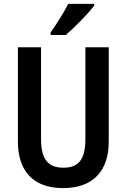

<svg xmlns="http://www.w3.org/2000/svg" viewBox="-20 -957 651 987"><path d="M464 -928V-937H331C308 -893 274 -838 240 -790V-777H318C364 -816 436 -890 464 -928ZM539 -229V-714H419V-243C419 -137 384 -95 306 -95C231 -95 191 -133 191 -242V-714H72V-229C72 -75 154 10 304 10C459 10 539 -79 539 -229Z"/></svg>

Font: Noto Sans Gurmukhi UI Condensed SemiBold
Style: Regular
Weight: 600
Width: 3
Designer: Jelle Bosma - Monotype Design Team
Foundry: Monotype Imaging Inc.
Version: Version 2.004